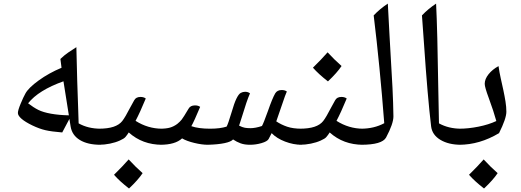

<svg xmlns="http://www.w3.org/2000/svg" viewBox="-20 -800 2913 1074"><path d="M328.1 -59.1Q267.6 -64 233.9 -71.8Q200.2 -79.6 160.6 -98.6Q121.1 -117.7 100.6 -135.5Q80.1 -153.3 80.1 -168Q80.1 -183.1 95.5 -220Q110.8 -256.8 122.1 -276.9Q139.2 -308.6 196.5 -350.1Q253.9 -391.6 324.2 -420.9L317.9 -470.2Q341.3 -492.7 362.5 -506.8Q383.8 -521 407.2 -536.1Q411.6 -335.4 417.5 -185.1L419.9 -109.9Q473.1 -80.1 542 -80.1Q551.8 -80.1 551.8 -69.8V0Q551.8 9.8 542 9.8Q470.7 9.8 426.8 -16.8Q382.8 -43.5 375 -92.8L368.2 -134.8ZM365.2 -154.8 335 -345.2Q195.3 -295.4 137.2 -222.2Q167.5 -198.7 194.3 -185.3Q221.2 -171.9 264.6 -164.1Q308.1 -156.2 365.2 -154.8Z M532.2 9.8Q522.5 9.8 522.5 0V-69.8Q522.5 -80.1 532.2 -80.1Q582.5 -80.1 614.7 -90.8Q647 -101.6 663.6 -122.6Q680.2 -143.6 709.5 -200.7L730.5 -238.8Q740.2 -257.8 766.1 -257.8Q783.7 -257.8 795.4 -249Q762.7 -169.9 738.3 -124Q807.6 -80.1 886.2 -80.1Q896 -80.1 896 -69.8V0Q896 9.8 886.2 9.8Q776.9 9.8 700.2 -59.1L690.9 -45.4L681.2 -33.2Q673.8 -24.4 649.9 -13.7Q626 -2.9 595.2 3.4Q564.5 9.8 532.2 9.8ZM777.8 168.5Q752.9 206.1 701.7 254.4Q649.4 213.9 617.7 177.7Q667.5 128.9 699.7 91.8Q738.3 133.8 777.8 168.5Z M1666.5 9.8Q1621.1 9.8 1574.5 -8.1Q1527.8 -25.9 1499.5 -55.2L1482.4 -22Q1474.6 -8.8 1442.9 0.5Q1411.1 9.8 1378.4 9.8Q1347.7 9.8 1325.7 1.7Q1303.7 -6.3 1283.7 -20Q1272.9 -7.3 1236.6 0.5Q1200.2 8.3 1142.6 9.8Q1109.4 9.8 1066.9 -0.5Q1024.4 -10.7 998.5 -25.9Q960 9.8 876.5 9.8Q866.7 9.8 866.7 0V-69.8Q866.7 -80.1 876.5 -80.1Q909.2 -80.1 930.7 -86.2Q952.1 -92.3 971.7 -106.9Q986.8 -119.1 996.3 -131.1Q1005.9 -143.1 1034.7 -191.9Q1044.9 -210.4 1070.8 -210.4Q1088.9 -210.4 1099.6 -202.1Q1065.9 -121.6 1050.3 -94.2Q1090.3 -80.1 1155.3 -80.1Q1210.9 -80.1 1247.6 -91.8Q1255.4 -105 1275.9 -173.3Q1290 -222.7 1302.5 -248.3Q1314.9 -273.9 1326.7 -280.3Q1338.4 -286.6 1351.1 -286.6Q1367.2 -286.6 1378.4 -277.8Q1360.4 -237.3 1332 -142.6L1317.4 -97.2Q1335.9 -87.9 1349.6 -85.4Q1363.3 -83 1380.4 -83Q1408.7 -83 1445.3 -95.2Q1453.6 -108.9 1479 -179.7Q1503.4 -250 1519.5 -277.8Q1530.8 -296.4 1555.7 -296.4Q1573.7 -296.4 1584.5 -288.1Q1579.1 -275.9 1574 -262Q1568.8 -248 1525.4 -121.1Q1553.2 -102.5 1586.2 -91.3Q1619.1 -80.1 1666.5 -80.1Q1676.3 -80.1 1676.3 -69.8V0Q1676.3 9.8 1666.5 9.8Z M1656.2 9.8Q1646.5 9.8 1646.5 0V-69.8Q1646.5 -80.1 1656.2 -80.1Q1706.5 -80.1 1738.8 -90.8Q1771 -101.6 1787.6 -122.6Q1804.2 -143.6 1833.5 -200.7L1854.5 -238.8Q1864.3 -257.8 1890.1 -257.8Q1907.7 -257.8 1919.4 -249Q1886.7 -169.9 1862.3 -124Q1931.6 -80.1 2010.3 -80.1Q2020 -80.1 2020 -69.8V0Q2020 9.8 2010.3 9.8Q1900.9 9.8 1824.2 -59.1L1814.9 -45.4L1805.2 -33.2Q1797.9 -24.4 1773.9 -13.7Q1750 -2.9 1719.2 3.4Q1688.5 9.8 1656.2 9.8ZM1890.6 -430.7Q1865.7 -393.1 1814.5 -344.7Q1762.2 -385.3 1730.5 -421.4Q1780.3 -470.2 1812.5 -507.3Q1851.1 -465.3 1890.6 -430.7Z M1999.5 9.8Q1989.3 9.8 1989.3 0V-69.8Q1989.3 -80.1 1999.5 -80.1Q2072.3 -80.1 2129.4 -110.8Q2105 -429.2 2070.3 -713.9Q2105 -750.5 2149.4 -779.8L2158.7 -605.5Q2171.4 -394.5 2175.5 -309.1Q2179.7 -223.6 2180.7 -148.9Q2180.7 -107.9 2139.6 -30.8Q2117.2 9.8 1999.5 9.8Z M2419.4 -779.8Q2426.8 -636.7 2432.1 -282.2L2435.5 -109.9Q2489.7 -80.1 2558.6 -80.1Q2568.4 -80.1 2568.4 -69.8V0Q2568.4 9.8 2558.6 9.8Q2489.3 9.8 2443.4 -17.8Q2397.5 -45.4 2391.6 -92.8Q2372.1 -254.9 2351.6 -557.1L2340.3 -713.9Q2375 -750.5 2419.4 -779.8Z M2548.3 9.8Q2538.6 9.8 2538.6 0V-69.8Q2538.6 -80.1 2548.3 -80.1Q2600.6 -80.1 2657.2 -91.6Q2713.9 -103 2756.3 -123Q2742.2 -175.3 2713.9 -252Q2691.4 -312.5 2691.4 -331.1Q2691.4 -357.9 2712.9 -384.8Q2734.4 -411.6 2768.6 -430.2Q2773.4 -396 2781 -362.1Q2788.6 -328.1 2795.7 -295.4Q2802.7 -262.7 2807.6 -232.2Q2812.5 -201.7 2812.5 -174.8Q2812.5 -137.2 2771.5 -55.2Q2662.6 9.8 2548.3 9.8ZM2763.7 168.5Q2738.8 206.1 2687.5 254.4Q2635.3 213.9 2603.5 177.7Q2653.3 128.9 2685.5 91.8Q2724.1 133.8 2763.7 168.5Z"/></svg>

Font: Sahl Naskh
Style: Regular
Weight: 400
Designer: Pascal Zoghbi
Version: Version 1.001